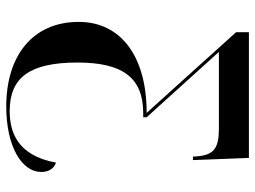

<svg xmlns="http://www.w3.org/2000/svg" viewBox="-121 -455 816 614"><g transform="rotate(90 287.0 -148.0)"><path d="M320 240C451 240 530 189 530 128C530 106 520 87 500 81C477 207 399 229 335 229C227 229 180 164 180 12C180 -133 229 -198 342 -198H355V-209L146 -440H392C455 -440 476 -423 480 -369L481 -357H492L485 -536H83V-495L341 -209C157 -209 50 -124 50 8C50 157 160 240 320 240Z"/></g></svg>

Font: Noto Serif Display SemiBold
Style: Regular
Weight: 600
Designer: Monotype Design Team
Foundry: Monotype Imaging Inc.
Version: Version 2.009